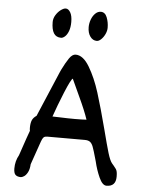

<svg xmlns="http://www.w3.org/2000/svg" viewBox="-57 -862 693 919"><g transform="rotate(5 290.0 -403.0)"><path d="M151.9 -153.8 119.1 -59.6Q117.7 -34.7 109.6 -20Q101.6 -5.4 92.3 0.2Q83 5.9 77.6 5.9Q60.1 5.9 51.5 -2.4Q43 -10.7 43 -32.7Q43 -68.4 59.6 -97.7L70.8 -130.4Q88.9 -184.6 101.6 -218.8Q100.1 -223.6 100.1 -232.4Q100.1 -255.4 105.7 -269Q111.3 -282.7 127 -293L219.7 -511.2Q220.7 -513.2 221.9 -515.9Q223.1 -518.6 224.6 -522Q242.7 -558.6 257.3 -579.8Q272 -601.1 288.1 -601.1Q324.2 -601.1 354.7 -549.8Q385.3 -498.5 407 -429.4Q428.7 -360.4 456.1 -255.4Q475.1 -181.2 485.8 -145.5Q496.6 -109.9 506.8 -97.7Q508.8 -95.2 511 -92.8Q513.2 -90.3 515.6 -87.4Q523.9 -77.6 527.3 -72.3Q530.8 -66.9 532.5 -58.8Q534.2 -50.8 534.2 -36.1Q534.2 11.2 489.3 11.2Q469.7 11.2 453.6 -24.4Q437.5 -60.1 428.2 -100.1L424.3 -113.8Q413.1 -153.8 407.2 -169.2Q401.4 -184.6 392.6 -191.4Q383.8 -198.2 366.7 -198.2H187.5Q177.2 -198.2 172.4 -195.3Q167.5 -192.4 163.3 -184.1Q159.2 -175.8 151.9 -153.8ZM240.2 -295.4Q275.9 -293.9 310.1 -293.9Q346.2 -293.9 366.7 -295.4Q352.1 -338.9 322.8 -401.4L284.2 -485.4Q274.9 -480 248 -414.6Q221.2 -349.1 203.1 -296.4ZM253.4 -754.9Q253.4 -729 246.6 -710.9Q239.7 -692.9 229.7 -684.1Q219.7 -675.3 211.4 -675.3Q187 -675.3 175.8 -693.6Q164.6 -711.9 164.6 -747.1Q164.6 -764.6 174.6 -780.8Q184.6 -796.9 198.2 -806.9Q211.9 -816.9 221.7 -816.9Q234.4 -816.9 243.9 -800.8Q253.4 -784.7 253.4 -754.9ZM382.8 -675.3Q363.3 -675.3 350.8 -692.9Q338.4 -710.4 338.4 -737.8Q338.4 -756.3 345.2 -774.7Q352.1 -793 364 -804.4Q376 -815.9 390.1 -815.9Q410.6 -815.9 419.9 -792.5Q429.2 -769 429.2 -742.7Q429.2 -727.5 421.9 -711.9Q414.6 -696.3 403.6 -685.8Q392.6 -675.3 382.8 -675.3Z"/></g></svg>

Font: Dekko
Style: Regular
Weight: 400
Designer: Multiple
Foundry: Sorkin Type
Version: Version 2.001